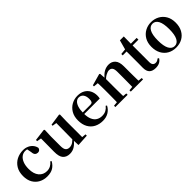

<svg xmlns="http://www.w3.org/2000/svg" viewBox="233 -1859 3038 3038"><g transform="rotate(-45 1752.5 -340.0)"><path d="M308.1 16.2Q233.1 16.2 172.2 -16Q111.3 -48.3 75.4 -109.8Q39.6 -171.4 39.6 -259.7Q39.6 -354.7 79.5 -419.9Q119.4 -485 185.1 -518.5Q250.9 -551.9 329 -551.9Q380.5 -551.9 422.8 -532.5Q465.2 -513.2 492.8 -479.5Q520.4 -445.8 528 -402.4Q514.4 -355.6 469.4 -355.6Q441.9 -355.6 422.1 -373.6Q402.4 -391.6 399.6 -436.8L381.8 -530.1L449.7 -486.3Q420.8 -503.2 396.1 -510.6Q371.4 -518 344.6 -518Q298.2 -518 261.2 -489.4Q224.1 -460.7 202.9 -407.1Q181.7 -353.5 181.7 -277.6Q181.7 -168.4 232 -108Q282.4 -47.5 365.2 -47.5Q409.5 -47.5 445.8 -66.7Q482.2 -85.9 509.9 -121.4L527.8 -108.4Q492.1 -45.4 440.3 -14.6Q388.5 16.2 308.1 16.2Z M815.7 16.2Q742.1 16.2 700.2 -29.3Q658.3 -74.7 659.3 -187.9L662 -497.7L692 -475.4L588.4 -493.5V-520.2L788 -545.4L800.2 -534.8L794.7 -388.7V-177.8Q794.7 -111 817.7 -85.3Q840.7 -59.5 881.8 -59.5Q924.7 -59.5 962.5 -85.8Q1000.3 -112.1 1029.6 -153.8L1063.2 -103H1016Q978.4 -51 928.8 -17.4Q879.2 16.2 815.7 16.2ZM1007.6 12.4 1002.4 -109.4V-111.9L1005.6 -481.6L933.7 -493.2V-516.6L1130.9 -545.4L1141.6 -534.8L1137.6 -388.7V-35L1205.6 -28.5V0.7Z M1553.2 16.2Q1472.8 16.2 1410.2 -16.5Q1347.6 -49.1 1312.1 -113Q1276.6 -176.9 1276.6 -268.8Q1276.6 -358.8 1314.6 -422.2Q1352.5 -485.7 1414.2 -518.8Q1475.9 -551.9 1546.4 -551.9Q1620.1 -551.9 1670.5 -522.5Q1720.8 -493.1 1746.6 -443.2Q1772.4 -393.3 1772.4 -330.9Q1772.4 -296.1 1765.7 -270.2H1335.1V-304.6H1590.4Q1622.5 -304.6 1633.9 -322.2Q1645.3 -339.8 1645.3 -380.4Q1645.3 -446.3 1617.2 -482.2Q1589.1 -518 1541.1 -518Q1507.7 -518 1479.6 -492.9Q1451.6 -467.8 1435.1 -416Q1418.7 -364.1 1418.7 -282.7Q1418.7 -200.5 1441.9 -148.2Q1465 -95.8 1505.8 -71.7Q1546.5 -47.5 1598.4 -47.5Q1651.4 -47.5 1687.9 -67.7Q1724.3 -87.9 1751.2 -123.2L1769.1 -109.9Q1737.6 -49.8 1682.7 -16.8Q1627.7 16.2 1553.2 16.2Z M1845 0V-29.9L1950.6 -40.2H2013.7L2119.6 -29.9V0ZM1915.2 0Q1916.9 -25.5 1917.4 -67.4Q1917.9 -109.4 1918.4 -154.8Q1918.9 -200.3 1918.9 -234.8V-310.2Q1918.9 -360 1918 -393.7Q1917.2 -427.5 1915.2 -463.8L1837.1 -470.7V-495.2L2033.2 -550.4L2046.2 -541.7L2053.6 -428V-425.6V-234.8Q2053.6 -200.3 2054.1 -154.8Q2054.6 -109.4 2055.1 -67.4Q2055.6 -25.5 2056.6 0ZM2190.3 0V-29.9L2294.2 -40.2H2356.8L2464.9 -29.9V0ZM2259 0Q2260 -25.5 2260.5 -66.9Q2261 -108.4 2261.5 -153.8Q2262 -199.3 2262 -234.8V-369.8Q2262 -433.2 2242.6 -458.7Q2223.2 -484.2 2185.2 -484.2Q2154.6 -484.2 2110.8 -460.5Q2067.1 -436.8 2021.5 -383.3L2016.6 -425.7H2031.9Q2088.1 -497.3 2138.7 -524.6Q2189.3 -551.9 2243.5 -551.9Q2312.6 -551.9 2354.5 -505.8Q2396.5 -459.6 2396.5 -360.5V-234.8Q2396.5 -199.3 2397 -153.8Q2397.5 -108.4 2398.3 -66.9Q2399.2 -25.5 2400.2 0Z M2660.4 -496.1V-535.7H2857.2V-496.1ZM2736.1 16.2Q2664.7 16.2 2628.1 -19.3Q2591.5 -54.8 2591.5 -131.7Q2591.5 -159.8 2592 -182.4Q2592.5 -205 2592.5 -234.7V-496.1H2505V-527.5L2614.7 -538L2596.1 -525.2L2642.5 -695.8H2729.3L2727.2 -519.3V-508.7V-123.8Q2727.2 -81.6 2744.7 -62.3Q2762.2 -43 2793.3 -43Q2813.4 -43 2829 -50.4Q2844.7 -57.9 2864.7 -72.5L2880.2 -56Q2858.7 -21.1 2823.3 -2.5Q2787.9 16.2 2736.1 16.2Z M3193 16.2Q3113.7 16.2 3052.5 -18.3Q2991.3 -52.8 2956.5 -117Q2921.6 -181.2 2921.6 -269.8Q2921.6 -359.1 2958.8 -422Q2996 -484.9 3057.9 -518.4Q3119.8 -551.9 3193 -551.9Q3267.1 -551.9 3329.1 -518.8Q3391 -485.6 3428.2 -422.7Q3465.4 -359.8 3465.4 -269.8Q3465.4 -180.5 3430 -116.3Q3394.6 -52 3333.4 -17.9Q3272.2 16.2 3193 16.2ZM3193 -17.5Q3254 -17.5 3287.4 -80.1Q3320.7 -142.6 3320.7 -268.1Q3320.7 -394.2 3287.4 -456.1Q3254 -518 3193 -518Q3132.7 -518 3099 -456.1Q3065.2 -394.2 3065.2 -268.1Q3065.2 -142.6 3099 -80.1Q3132.7 -17.5 3193 -17.5Z"/></g></svg>

Font: Noto Serif JP
Style: Regular
Weight: 200
Designer: Ryoko NISHIZUKA 西塚涼子 (kana & ideographs); Frank Grießhammer (Latin, Greek & Cyrillic); Wenlong ZHANG 张文龙 (bopomofo); San
Foundry: Adobe
Version: Version 2.001;hotconv 1.1.0;makeotfexe 2.6.0